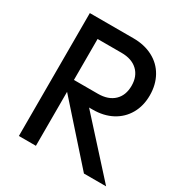

<svg xmlns="http://www.w3.org/2000/svg" viewBox="-176 -900 987 1035"><g transform="rotate(30 317.5 -382.5)"><path d="M86 -765H357Q426 -765 478.5 -737.5Q531 -710 559.5 -659Q588 -608 588 -542Q588 -477 559.5 -427Q531 -377 479.5 -349.5Q428 -322 359 -322H337L629 0H491L192 -336V0H86ZM341 -410Q405 -410 441 -444Q477 -478 477 -538Q477 -597 441 -631Q405 -665 341 -665H192V-410Z"/></g></svg>

Font: Application Medium
Style: Regular
Weight: 500
Designer: Wei Huang
Foundry: Wei Huang
Version: Version 0.012